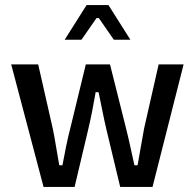

<svg xmlns="http://www.w3.org/2000/svg" viewBox="-20 -739 768 754"><path d="M273 -5 326 -229C337 -275 346 -321 355 -373V-377H367L368 -373C379 -321 387 -276 398 -230L452 -5H579L701 -486H603L546 -235C537 -188 530 -142 521 -94L520 -90H508L507 -94C496 -142 487 -188 475 -235L412 -486H317L256 -235C244 -189 235 -142 226 -94L225 -90H213L212 -94C203 -142 197 -188 187 -235L130 -486H24L151 -5ZM300 -583 359 -668H368L427 -583H492L406 -719H320L234 -583Z"/></svg>

Font: Falling Sky
Style: Light
Weight: 400
Designer: Paul D. Hunt
Foundry: Adobe Systems Incorporated
Version: Version 1.02